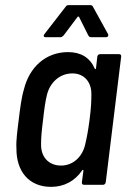

<svg xmlns="http://www.w3.org/2000/svg" viewBox="-20 -720 492 748"><path d="M288 -654 324 -582C326 -578 330 -575 334 -575H393C400 -575 404 -581 401 -587L342 -694C340 -699 336 -700 331 -700H248C243 -700 239 -699 236 -694L153 -587C148 -581 150 -575 158 -575H215C220 -575 224 -578 228 -582L282 -654C283 -656 287 -656 288 -654ZM359 -499 354 -454C353 -450 350 -449 349 -453C330 -496 295 -517 245 -517C158 -517 94 -458 73 -371C64 -342 58 -296 53 -254C48 -214 42 -170 44 -143C43 -52 93 8 179 8C229 8 271 -14 300 -56C302 -60 305 -59 305 -55L299 -10C298 -4 302 0 307 0H381C387 0 391 -4 392 -10L452 -499C453 -505 450 -509 444 -509H370C364 -509 360 -505 359 -499ZM312 -158C302 -111 266 -75 218 -75C169 -75 139 -109 140 -158C140 -184 142 -208 148 -255C153 -301 157 -326 163 -351C175 -399 213 -434 262 -434C309 -434 337 -399 336 -352C336 -325 335 -301 329 -254C323 -208 318 -183 312 -158Z"/></svg>

Font: Barlow Semi Condensed Medium
Style: Italic
Weight: 500
Width: 4
Italic angle: -7°
Designer: Jeremy Tribby
Foundry: Tribby Type
Version: Version 1.422;hotconv 1.0.109;makeotfexe 2.5.65596